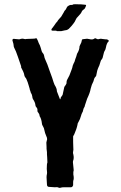

<svg xmlns="http://www.w3.org/2000/svg" viewBox="-20 -912 588 932"><path d="M493 -721Q502 -722 508 -715V-712Q498 -704 494 -681Q492 -670 488 -665Q485 -661 483 -651Q482 -648 480.5 -641Q479 -634 478 -631Q478 -630 476.5 -628Q475 -626 474 -624Q470 -620 469 -616Q465 -602 462 -594Q461 -592 458.5 -586.5Q456 -581 455 -578Q454 -576 453 -572Q452 -570 452 -569Q451 -565 449.5 -557Q448 -549 447 -545Q447 -543 444 -540Q437 -533 435 -523Q435 -520 433 -516Q425 -502 420 -481Q417 -462 403 -433Q401 -427 397.5 -416.5Q394 -406 392 -400Q392 -397 390 -393Q385 -386 383 -375Q383 -371 379 -365Q375 -357 374 -352Q369 -333 361 -320Q356 -313 356 -306Q352 -286 340 -259Q339 -258 337.5 -255Q336 -252 335 -250V-248V-222Q335 -217 335.5 -206.5Q336 -196 336 -191Q337 -186 335 -177Q333 -169 336 -162Q340 -144 335 -132Q334 -130 334 -124L337 -94Q339 -85 336 -77Q336 -76 336 -74Q336 -72 336 -69Q336 -66 336 -65Q340 -45 336 -36Q335 -34 335 -24Q335 -23 335 -20.5Q335 -18 335 -16Q335 -14 335 -13Q332 -1 319 -3H291Q280 -3 275 -1Q270 1 265 -1Q258 -5 246 -3Q236 -3 216 -5Q208 -7 208 -16Q208 -22 207 -32.5Q206 -43 206 -51.5Q206 -60 208 -68Q209 -73 208 -81Q207 -89 207 -92Q207 -117 210 -123V-126Q210 -142 209 -149Q209 -152 208.5 -156Q208 -160 208 -163V-173Q208 -176 207 -181.5Q206 -187 206 -190V-198Q205 -205 205 -220Q205 -223 207 -229Q210 -235 208 -243Q207 -247 203.5 -254.5Q200 -262 199 -266L193 -290L189 -298Q184 -307 184 -309Q182 -325 180 -331Q180 -333 178 -337Q176 -341 175 -344Q172 -347 172 -351Q172 -357 166 -365Q160 -371 162 -378Q162 -386 157 -391Q152 -396 152 -401Q151 -415 140 -431Q137 -436 137 -442Q135 -454 132 -458Q131 -459 130 -461Q129 -463 128.5 -466Q128 -469 127 -471Q126 -472 125 -475.5Q124 -479 124 -481Q122 -487 119 -498Q116 -509 114 -514Q113 -516 111.5 -519.5Q110 -523 110 -524Q107 -532 103 -536Q98 -542 96 -556Q93 -564 92 -566L83 -584Q82 -585 82 -587Q84 -589 81 -595Q70 -627 67 -636Q57 -666 49 -680Q46 -686 46 -693Q46 -698 42 -710Q39 -718 41 -720Q44 -725 51 -723Q59 -723 73 -721Q74 -721 75 -721.5Q76 -722 77 -722Q88 -726 97 -723Q101 -721 110 -723Q119 -724 137 -724Q150 -724 153 -726H158Q160 -721 163 -716Q164 -714 165 -711Q166 -708 167 -705.5Q168 -703 169 -701Q174 -693 178 -679Q182 -660 188 -654Q192 -651 194 -642Q196 -631 198 -627Q202 -617 210 -599Q214 -588 221.5 -566.5Q229 -545 233 -535Q235 -530 240 -513Q241 -511 242.5 -506.5Q244 -502 245 -500Q256 -483 256 -471Q256 -468 258 -464Q260 -459 264 -448.5Q268 -438 270 -433Q270 -432 272 -430L273 -431Q274 -432 274 -433Q274 -440 281 -447Q282 -448 284 -452Q286 -458 288 -470.5Q290 -483 292 -489Q294 -494 298 -498Q304 -506 303 -513Q303 -517 305 -523Q307 -527 311 -534.5Q315 -542 317 -546Q326 -569 328 -575L331 -584Q331 -587 333 -593Q334 -597 337 -603Q340 -609 342 -613Q343 -617 345.5 -625Q348 -633 350 -637Q353 -649 354 -651Q366 -670 366 -687Q367 -690 369 -694Q376 -706 377 -715Q377 -722 385 -722Q386 -722 389 -722.5Q392 -723 394 -723Q395 -723 398 -723.5Q401 -724 403 -724Q415 -722 420 -721Q432 -719 440 -726H445Q454 -719 463 -723Q470 -725 476 -723Q478 -723 484 -722Q490 -721 493 -721ZM256 -761H278Q281 -762 287 -763Q293 -764 296 -765Q305 -765 314 -772Q330 -788 336 -797Q343 -805 348 -817Q351 -825 359 -832Q374 -847 377 -856Q378 -860 385 -865Q391 -868 394 -875Q394 -876 395 -878.5Q396 -881 397 -882Q400 -889 393 -889Q366 -892 363 -891Q361 -891 348 -891.5Q335 -892 333 -889Q332 -888 329 -888Q319 -890 307 -880Q306 -880 303 -873Q299 -864 293 -859L290 -853Q279 -834 277 -831Q276 -829 268 -821Q267 -820 265 -817.5Q263 -815 262 -814Q258 -806 252 -801Q249 -796 242 -786.5Q235 -777 231 -772Q226 -763 237 -763H252Q254 -763 256 -761Z"/></svg>

Font: Gutenberg Clean
Style: Regular
Weight: 400
Designer: Nicola Manzari, Bruno Pierini
Foundry: Unio | Creative Solutions
Version: Version 1.001;PS 001.001;hotconv 1.0.88;makeotf.lib2.5.64775